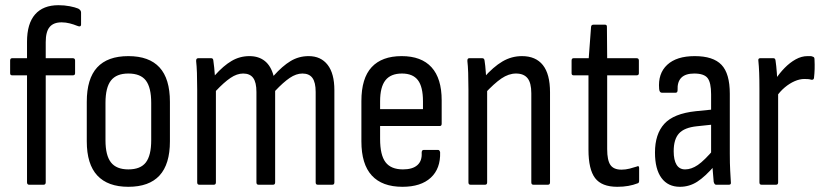

<svg xmlns="http://www.w3.org/2000/svg" viewBox="-20 -711 3173 739"><path d="M92 0Q88 0 86 -2.5Q84 -5 84 -9V-421H27Q19 -421 19 -429V-478Q19 -487 27 -487H84V-550Q84 -620 115 -655.5Q146 -691 205 -691Q228 -691 248.5 -687Q269 -683 281 -678Q292 -672 292 -663V-617Q292 -605 276 -612Q264 -617 248.5 -621Q233 -625 217 -625Q186 -625 171 -607Q156 -589 156 -549V-487H260Q269 -487 269 -478V-429Q269 -421 260 -421H156V-9Q156 -5 154 -2.5Q152 0 148 0Z M474 8Q395 8 354.5 -35.5Q314 -79 314 -167V-319Q314 -408 354 -451.5Q394 -495 474 -495Q554 -495 594 -451.5Q634 -408 634 -319V-167Q634 -79 594 -35.5Q554 8 474 8ZM474 -59Q521 -59 541.5 -86Q562 -113 562 -171V-315Q562 -374 541.5 -401Q521 -428 474 -428Q428 -428 407 -401Q386 -374 386 -315V-171Q386 -113 407 -86Q428 -59 474 -59Z M747 0Q739 0 739 -9V-366Q739 -403 738 -430.5Q737 -458 735 -475Q734 -487 743 -487H793Q800 -487 801 -479Q803 -464 804.5 -450.5Q806 -437 807 -421Q840 -458 871.5 -476.5Q903 -495 940 -495Q976 -495 999.5 -476Q1023 -457 1033 -419Q1067 -457 1098.5 -476Q1130 -495 1168 -495Q1215 -495 1241 -461.5Q1267 -428 1267 -364V-9Q1267 0 1259 0H1203Q1195 0 1195 -9V-357Q1195 -394 1182.5 -411Q1170 -428 1144 -428Q1120 -428 1095 -411Q1070 -394 1039 -361V-9Q1039 0 1031 0H975Q967 0 967 -9V-357Q967 -394 954.5 -411Q942 -428 916 -428Q892 -428 867 -411Q842 -394 811 -361V-9Q811 0 803 0Z M1529 8Q1451 8 1411 -35.5Q1371 -79 1371 -167V-322Q1371 -410 1410.5 -452.5Q1450 -495 1526 -495Q1602 -495 1641 -452Q1680 -409 1680 -325V-235Q1680 -226 1673 -226H1443V-176Q1443 -114 1464 -86.5Q1485 -59 1531 -59Q1568 -59 1586.5 -75.5Q1605 -92 1603 -123Q1603 -134 1611 -134H1666Q1672 -134 1674 -125Q1676 -62 1638 -27Q1600 8 1529 8ZM1443 -291H1608V-321Q1608 -377 1588.5 -402.5Q1569 -428 1527 -428Q1484 -428 1463.5 -402Q1443 -376 1443 -321Z M2033 0Q2025 0 2025 -9V-352Q2025 -392 2010.5 -410Q1996 -428 1966 -428Q1938 -428 1910 -409Q1882 -390 1844 -349L1841 -411Q1879 -454 1914 -474.5Q1949 -495 1989 -495Q2042 -495 2069.5 -460.5Q2097 -426 2097 -356V-9Q2097 0 2089 0ZM1791 0Q1783 0 1783 -9V-366Q1783 -403 1782 -431Q1781 -459 1779 -475Q1778 -487 1786 -487H1836Q1844 -487 1845 -478Q1848 -460 1850 -430.5Q1852 -401 1853 -384L1855 -371V-9Q1855 0 1847 0Z M2356 8Q2296 8 2270.5 -25.5Q2245 -59 2245 -135V-421H2188Q2180 -421 2180 -429V-478Q2180 -487 2188 -487H2246L2255 -608Q2256 -616 2264 -616H2309Q2316 -616 2316 -608L2317 -487H2430Q2439 -487 2439 -478V-429Q2439 -421 2430 -421H2317V-137Q2317 -94 2329.5 -76Q2342 -58 2372 -58Q2388 -58 2403.5 -62Q2419 -66 2431 -70Q2440 -75 2440 -64V-15Q2440 -6 2433 -5Q2418 1 2398.5 4.5Q2379 8 2356 8Z M2736 0Q2730 0 2727 -11Q2726 -25 2723.5 -52.5Q2721 -80 2721 -100L2717 -117V-348Q2717 -393 2703.5 -410.5Q2690 -428 2652 -428Q2585 -428 2588 -364Q2588 -354 2580 -354H2528Q2518 -354 2517 -369Q2512 -428 2548 -461.5Q2584 -495 2654 -495Q2725 -495 2757 -461.5Q2789 -428 2789 -350V-120Q2789 -81 2790.5 -54Q2792 -27 2793 -11Q2795 0 2786 0ZM2597 8Q2551 8 2526 -26Q2501 -60 2501 -124Q2501 -195 2537 -234.5Q2573 -274 2658 -283L2728 -290V-232L2662 -225Q2614 -220 2593.5 -197.5Q2573 -175 2573 -129Q2573 -95 2584 -77Q2595 -59 2617 -59Q2641 -59 2666 -76Q2691 -93 2730 -139L2732 -75Q2694 -31 2663.5 -11.5Q2633 8 2597 8Z M2911 0Q2903 0 2903 -9V-367Q2903 -405 2902 -431Q2901 -457 2899 -476Q2897 -487 2906 -487H2957Q2964 -487 2965 -478Q2968 -458 2970 -431Q2972 -404 2972 -387L2975 -365V-9Q2975 0 2967 0ZM2967 -337 2965 -406Q2980 -429 3000 -449.5Q3020 -470 3042.5 -482.5Q3065 -495 3088 -495Q3095 -495 3099.5 -495Q3104 -495 3108 -493Q3112 -492 3113.5 -489.5Q3115 -487 3115 -482Q3116 -463 3115.5 -445.5Q3115 -428 3113 -411Q3112 -403 3103 -404Q3097 -406 3090.5 -406.5Q3084 -407 3076 -407Q3058 -407 3038.5 -398.5Q3019 -390 3000.5 -374.5Q2982 -359 2967 -337Z"/></svg>

Font: Sofia Sans Condensed
Style: Regular
Weight: 400
Designer: Botio Nikoltchev, Ani Petrova
Foundry: lettersoup
Version: Version 4.100